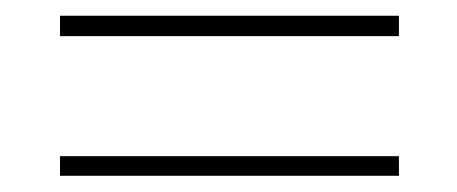

<svg xmlns="http://www.w3.org/2000/svg" viewBox="-20 -460 569 239"><path d="M54.7 -241.2V-265.6H476.6V-241.2ZM54.7 -415V-440.4H476.6V-415Z"/></svg>

Font: Gothic A1 Thin
Style: Regular
Weight: 250
Designer: HanYang I&C Co.,Ltd.
Foundry: HanYang I&C Co.,Ltd.
Version: Version 2.50